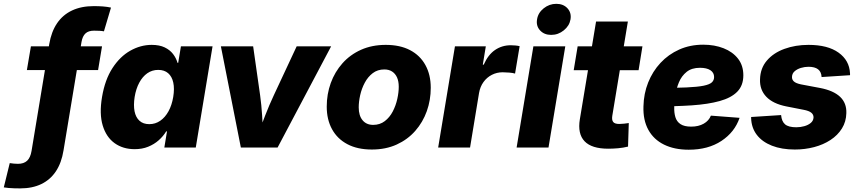

<svg xmlns="http://www.w3.org/2000/svg" viewBox="-110 -786 4575 1023"><path d="M433.6 -539.1 412.6 -412.6H33.2L54.7 -539.1ZM-2.4 217.8Q-18.1 217.8 -33.9 217.3Q-49.8 216.8 -64 215.6Q-78.1 214.4 -89.8 212.4L-58.1 83Q-48.8 84.5 -36.9 85.7Q-24.9 86.9 -14.6 86.9Q17.1 86.9 34.7 70.3Q52.2 53.7 58.1 18.1L152.3 -550.8Q163.6 -617.2 194.1 -662.1Q224.6 -707 273.9 -730.2Q323.2 -753.4 389.6 -753.4Q416 -753.4 438.5 -751.7Q460.9 -750 481.4 -745.6L443.8 -619.1Q433.6 -621.1 420.7 -621.8Q407.7 -622.6 391.1 -622.6Q361.3 -622.6 345.5 -607.9Q329.6 -593.3 324.2 -562L228.5 15.1Q217.8 81.5 188 126.5Q158.2 171.4 110.4 194.6Q62.5 217.8 -2.4 217.8Z M607.4 8.8Q545.4 8.8 500.7 -23.2Q456.1 -55.2 437.3 -117.2Q418.5 -179.2 433.6 -269Q449.2 -361.8 489.3 -423.3Q529.3 -484.9 584.2 -515.9Q639.2 -546.9 698.2 -546.9Q739.7 -546.9 767.6 -533.4Q795.4 -520 812 -498.3Q828.6 -476.6 835.9 -451.2H839.4L854 -539.1H1022.5L933.1 0H765.6L779.8 -85.9H775.4Q759.8 -60.1 735.6 -38.6Q711.4 -17.1 679.4 -4.2Q647.5 8.8 607.4 8.8ZM685.5 -124.5Q717.8 -124.5 743.9 -142.6Q770 -160.6 787.8 -193.1Q805.7 -225.6 813 -269.5Q820.3 -314 813.2 -346.2Q806.2 -378.4 785.9 -396Q765.6 -413.6 732.9 -413.6Q700.7 -413.6 675 -395.8Q649.4 -377.9 632.1 -345.7Q614.7 -313.5 607.4 -269.5Q600.6 -225.6 606.9 -193.1Q613.3 -160.6 633.1 -142.6Q652.8 -124.5 685.5 -124.5Z M1173.3 0 1066.9 -539.1H1238.8L1275.9 -278.8Q1283.2 -226.1 1286.6 -171.6Q1290 -117.2 1293 -57.6H1259.8Q1282.2 -117.2 1303.2 -171.4Q1324.2 -225.6 1349.1 -278.8L1470.7 -539.1H1654.3L1369.1 0Z M1871.1 10.7Q1794.9 10.7 1741.2 -17.6Q1687.5 -45.9 1659.2 -97.4Q1630.9 -148.9 1630.9 -217.8Q1630.9 -284.2 1652.3 -343.5Q1673.8 -402.8 1714.6 -448.7Q1755.4 -494.6 1813.7 -520.8Q1872.1 -546.9 1945.3 -546.9Q2021.5 -546.9 2075 -518.8Q2128.4 -490.7 2156.7 -439.2Q2185.1 -387.7 2185.1 -318.4Q2185.1 -252.9 2164.1 -193.8Q2143.1 -134.8 2102.5 -88.6Q2062 -42.5 2003.7 -15.9Q1945.3 10.7 1871.1 10.7ZM1878.4 -120.6Q1914.1 -120.6 1940.2 -140.6Q1966.3 -160.6 1982.7 -192.1Q1999 -223.6 2006.8 -258.8Q2014.6 -293.9 2014.6 -323.7Q2014.6 -353 2005.4 -373.5Q1996.1 -394 1979 -405Q1961.9 -416 1938 -416Q1901.9 -416 1876 -396.2Q1850.1 -376.5 1833.5 -345.2Q1816.9 -314 1809.1 -279.1Q1801.3 -244.1 1801.3 -213.9Q1801.3 -169.9 1821.8 -145.3Q1842.3 -120.6 1878.4 -120.6Z M2224.6 0 2314 -539.1H2478.5L2462.4 -441.4H2467.3Q2490.7 -494.6 2527.8 -519.8Q2564.9 -544.9 2611.3 -544.9Q2624 -544.9 2636.2 -543.7Q2648.4 -542.5 2658.7 -540L2634.3 -394Q2623 -397.5 2603.8 -399.2Q2584.5 -400.9 2568.4 -400.9Q2537.1 -400.9 2510.5 -387.2Q2483.9 -373.5 2466.1 -348.9Q2448.2 -324.2 2442.4 -290.5L2394.5 0Z M2642.6 0 2731.9 -539.1H2901.9L2812.5 0ZM2826.7 -600.1Q2789.6 -600.1 2767.6 -624Q2745.6 -647.9 2751.5 -682.6Q2756.8 -717.8 2786.9 -741.7Q2816.9 -765.6 2854 -765.6Q2891.6 -765.6 2913.6 -741.7Q2935.5 -717.8 2929.7 -682.6Q2923.8 -648.4 2894 -624.3Q2864.3 -600.1 2826.7 -600.1Z M3313 -539.1 3292.5 -412.1H2946.8L2967.8 -539.1ZM3065.9 -671.4H3235.4L3152.3 -168.5Q3148.9 -146 3157.5 -135.7Q3166 -125.5 3189.9 -125.5Q3199.2 -125.5 3216.1 -127.2Q3232.9 -128.9 3240.2 -130.4L3236.3 -4.9Q3210.4 1.5 3183.3 3.9Q3156.2 6.3 3130.9 6.3Q3042.5 6.3 3004.6 -33.4Q2966.8 -73.2 2979.5 -150.4Z M3559.6 11.7Q3483.4 11.7 3428.2 -15.4Q3373 -42.5 3344.5 -94.2Q3315.9 -146 3318.4 -219.2Q3319.8 -287.1 3343.5 -346.4Q3367.2 -405.8 3409.2 -450.9Q3451.2 -496.1 3509 -522Q3566.9 -547.9 3637.2 -547.9Q3697.3 -547.9 3745.6 -528.8Q3793.9 -509.8 3822.3 -473.4Q3850.6 -437 3850.6 -384.8Q3850.6 -330.6 3818.4 -297.6Q3786.1 -264.6 3724.6 -247.6Q3663.1 -230.5 3575.2 -224.6Q3487.3 -218.8 3376.5 -218.8L3392.6 -317.4Q3487.8 -317.4 3547.4 -320.1Q3606.9 -322.8 3638.9 -329.3Q3670.9 -335.9 3682.9 -347.2Q3694.8 -358.4 3694.8 -375.5Q3694.8 -398.9 3675 -411.9Q3655.3 -424.8 3619.6 -424.8Q3575.7 -424.8 3548.6 -403.1Q3521.5 -381.3 3507.6 -347.9Q3493.7 -314.5 3488.3 -278.8Q3482.9 -243.2 3482.4 -215.3Q3481.4 -185.5 3488.5 -161.9Q3495.6 -138.2 3515.6 -124.8Q3535.6 -111.3 3572.8 -111.3Q3611.8 -111.3 3639.4 -127Q3667 -142.6 3677.7 -169.9L3830.6 -158.2Q3804.7 -82 3733.9 -35.2Q3663.1 11.7 3559.6 11.7Z M4125 10.7Q4054.7 10.7 4002.7 -9.8Q3950.7 -30.3 3922.1 -67.9Q3893.6 -105.5 3892.1 -156.7Q3892.1 -158.2 3892.1 -159.7Q3892.1 -161.1 3892.1 -162.6L4051.8 -172.9Q4054.7 -139.2 4073 -123.5Q4091.3 -107.9 4132.8 -107.9Q4155.3 -107.9 4175.8 -113.8Q4196.3 -119.6 4210 -131.1Q4223.6 -142.6 4224.6 -159.7Q4225.1 -175.3 4212.6 -185.5Q4200.2 -195.8 4170.9 -201.2L4079.1 -219.2Q4008.3 -233.4 3972.9 -270.5Q3937.5 -307.6 3939.5 -362.8Q3940.9 -422.4 3976.1 -463.4Q4011.2 -504.4 4069.6 -525.6Q4127.9 -546.9 4197.8 -546.9Q4300.3 -546.9 4357.9 -505.6Q4415.5 -464.4 4418.9 -396Q4418.9 -393.6 4419.2 -390.9Q4419.4 -388.2 4418.9 -385.3L4267.6 -375.5Q4266.1 -403.3 4248.8 -416.7Q4231.4 -430.2 4197.8 -430.2Q4177.2 -430.2 4157.2 -424.1Q4137.2 -418 4123.8 -406.2Q4110.4 -394.5 4109.9 -376.5Q4108.9 -362.8 4119.4 -352.5Q4129.9 -342.3 4157.7 -336.4L4258.8 -317.4Q4330.6 -303.7 4366 -270.3Q4401.4 -236.8 4399.4 -183.1Q4398.4 -137.7 4376 -101.6Q4353.5 -65.4 4315.2 -40.3Q4276.9 -15.1 4227.8 -2.2Q4178.7 10.7 4125 10.7Z"/></svg>

Font: Inter 18pt ExtraBold
Style: Italic
Weight: 800
Italic angle: -9.3988°
Designer: Rasmus Andersson
Foundry: rsms
Version: Version 4.001;git-66647c0bb